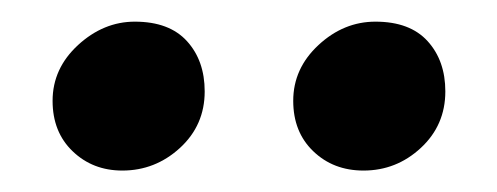

<svg xmlns="http://www.w3.org/2000/svg" viewBox="-20 -823 466 180"><path d="M320.8 -663.1Q292.5 -663.1 273.7 -681.2Q254.9 -699.2 254.9 -728.5Q254.9 -758.8 278.6 -780.8Q302.2 -802.7 332 -802.7Q364.3 -802.7 380.9 -784.4Q397.5 -766.1 397.5 -737.3Q397.5 -705.6 374.5 -684.3Q351.6 -663.1 320.8 -663.1ZM94.7 -663.1Q66.9 -663.1 48.1 -681.2Q29.3 -699.2 29.3 -728.5Q29.3 -758.8 53.2 -780.8Q77.1 -802.7 106.4 -802.7Q138.7 -802.7 155.3 -784.4Q171.9 -766.1 171.9 -737.3Q171.9 -705.6 148.7 -684.3Q125.5 -663.1 94.7 -663.1Z"/></svg>

Font: HaufeMerriweatherSans
Style: Regular
Weight: 400
Designer: Eben Sorkin ( eben@eyebytes.com )
Foundry: Eben Sorkin
Version: Version 1.56